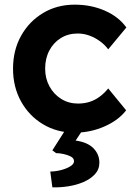

<svg xmlns="http://www.w3.org/2000/svg" viewBox="-20 -560 582 825"><path d="M36 -265Q36 -344 70.5 -406Q105 -468 165 -504Q225 -540 301 -540Q372 -540 431 -514Q490 -488 523 -442L445 -348Q431 -367 410 -382.5Q389 -398 364.5 -407Q340 -416 314 -416Q273 -416 241.5 -396.5Q210 -377 192 -343Q174 -309 174 -265Q174 -223 192.5 -189Q211 -155 243 -135Q275 -115 315 -115Q341 -115 364 -122Q387 -129 407.5 -144Q428 -159 445 -180L522 -86Q489 -43 428.5 -16.5Q368 10 301 10Q225 10 165 -26Q105 -62 70.5 -124Q36 -186 36 -265ZM196 177Q218 177 241.5 171Q265 165 281.5 155Q298 145 298 133Q298 120 285 113Q272 106 254 102Q236 98 221 98L205 86L275 -24H350L305 44Q356 51 381.5 77Q407 103 407 139Q407 168 388 188.5Q369 209 339 222Q309 235 273.5 240.5Q238 246 205 245Z"/></svg>

Font: Mach SemiBold
Style: Regular
Weight: 600
Version: Version 1.002